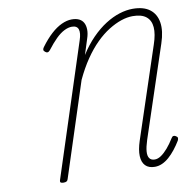

<svg xmlns="http://www.w3.org/2000/svg" viewBox="-114 -1247 1401 1382"><g transform="rotate(-10 586.5 -556.5)"><path d="M907 18Q862 18 838 -6.5Q814 -31 812 -76.5Q810 -122 831 -186L1051 -850Q1076 -923 1072 -973.5Q1068 -1024 1034.5 -1051Q1001 -1078 936 -1078Q896 -1078 851.5 -1063Q807 -1048 759.5 -1018.5Q712 -989 665.5 -943Q619 -897 576 -834Q533 -771 495 -690L272 -4Q269 7 261.5 11.5Q254 16 239 16Q225 16 219 11.5Q213 7 216 -4L531 -973Q548 -1023 539 -1051Q530 -1079 492 -1079Q466 -1079 436 -1064Q406 -1049 374.5 -1018Q343 -987 307 -940Q298 -929 289 -928Q280 -927 271 -935Q261 -943 261 -951Q261 -959 269 -970Q309 -1024 348 -1059.5Q387 -1095 426 -1113Q465 -1131 500 -1131Q532 -1131 553.5 -1120.5Q575 -1110 586 -1089.5Q597 -1069 597.5 -1039.5Q598 -1010 586 -975L550 -862Q593 -930 643 -981Q693 -1032 745 -1065Q797 -1098 848 -1114Q899 -1130 945 -1130Q1025 -1130 1070 -1095.5Q1115 -1061 1125 -998.5Q1135 -936 1106 -849L885 -183Q869 -134 866.5 -101Q864 -68 876.5 -51Q889 -34 915 -34Q938 -34 962 -50.5Q986 -67 1011 -96Q1036 -125 1060 -164Q1067 -176 1075.5 -177.5Q1084 -179 1093 -173Q1104 -167 1105.5 -159Q1107 -151 1101 -139Q1081 -106 1058 -77Q1035 -48 1010.5 -26.5Q986 -5 960 6.5Q934 18 907 18Z"/></g></svg>

Font: Playwrite CU ExtraLight
Style: Regular
Weight: 250
Designer: Veronika Burian, José Scaglione
Foundry: TypeTogether
Version: Version 1.002